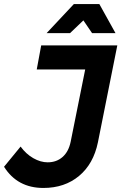

<svg xmlns="http://www.w3.org/2000/svg" viewBox="-57 -925 601 951"><path d="M524 -700 428 -220Q406 -113 334.5 -53.5Q263 6 158 6Q29 6 -37 -99L45 -199Q72 -162 108 -141.5Q144 -121 179 -121Q223 -121 253 -147.5Q283 -174 293 -223L365 -581H125L147 -700ZM515 -761H399L356 -824L290 -761H174L309 -905H435Z"/></svg>

Font: Gontserrat Medium
Style: Italic
Weight: 500
Italic angle: -11.3°
Designer: Julieta Ulanovsky
Foundry: Julieta Ulanovsky
Version: Version 6.001